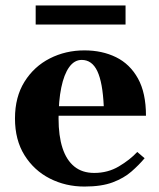

<svg xmlns="http://www.w3.org/2000/svg" viewBox="-20 -675 584 705"><path d="M326 -40Q376 -40 416.5 -64Q457 -88 484 -117L511 -94Q490 -69 462.5 -45Q435 -21 394 -5.5Q353 10 290 10Q221 10 163 -19.5Q105 -49 70 -105Q35 -161 35 -240Q35 -319 70 -375Q105 -431 163 -460.5Q221 -490 290 -490Q355 -490 406 -465Q457 -440 486.5 -387Q516 -334 516 -250H160V-285H361Q357 -372 337.5 -413.5Q318 -455 280 -455Q253 -455 234 -428.5Q215 -402 205 -353.5Q195 -305 195 -240Q195 -176 209.5 -131.5Q224 -87 253 -63.5Q282 -40 326 -40ZM111 -585V-655H441V-585Z"/></svg>

Font: Brygada 1918
Style: Regular
Weight: 400
Designer: Mateusz Machalski | Borys Kosmynka | Przemek Hoffer
Foundry: NIEPODLEGLA 2018
Version: Version 3.006